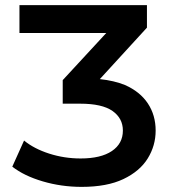

<svg xmlns="http://www.w3.org/2000/svg" viewBox="-20 -720 672 750"><path d="M299 10Q220 10 147 -11.5Q74 -33 28 -69L74 -171Q113 -139 172 -120Q231 -101 295 -101Q374 -101 417 -130Q460 -159 460 -210Q460 -258 419.5 -286.5Q379 -315 293 -315H225V-407L395 -591H56V-700H554V-612L370 -411Q426 -405 468 -388Q527 -362 557.5 -316Q588 -270 588 -210Q588 -151 557 -101Q526 -51 462 -20.5Q398 10 299 10Z"/></svg>

Font: Montserrat Thin SemiBold
Style: Regular
Weight: 600
Version: Version 9.000